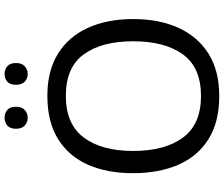

<svg xmlns="http://www.w3.org/2000/svg" viewBox="-88 -860 958 821"><g transform="rotate(-90 390.5 -449.0)"><path d="M720 -358Q720 -247 682.5 -164.5Q645 -82 572 -36Q499 10 391 10Q280 10 206.5 -36Q133 -82 97 -165Q61 -248 61 -359Q61 -469 97 -551Q133 -633 206.5 -679Q280 -725 392 -725Q499 -725 572 -679.5Q645 -634 682.5 -551.5Q720 -469 720 -358ZM156 -358Q156 -223 213 -145.5Q270 -68 391 -68Q513 -68 569 -145.5Q625 -223 625 -358Q625 -493 569 -569.5Q513 -646 392 -646Q271 -646 213.5 -569.5Q156 -493 156 -358ZM251 -859Q251 -885 265 -896.5Q279 -908 298 -908Q317 -908 331 -896.5Q345 -885 345 -859Q345 -834 331 -821.5Q317 -809 298 -809Q279 -809 265 -821.5Q251 -834 251 -859ZM439 -859Q439 -885 452.5 -896.5Q466 -908 485 -908Q504 -908 518 -896.5Q532 -885 532 -859Q532 -834 518 -821.5Q504 -809 485 -809Q466 -809 452.5 -821.5Q439 -834 439 -859Z"/></g></svg>

Font: Noto Sans Ethiopic
Style: Regular
Weight: 400
Designer: Monotype Design Team
Foundry: Monotype Imaging Inc.
Version: Version 2.102; ttfautohint (v1.8.4.7-5d5b)